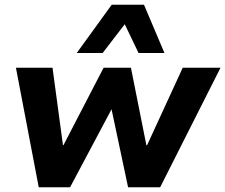

<svg xmlns="http://www.w3.org/2000/svg" viewBox="-20 -788 948 808"><path d="M143 0 47 -503H201L245 -177H247L416 -503H531L596 -177H599L749 -503H908L654 0H519L448 -335H453L275 0ZM303 -565 450 -768H586L672 -565H563L505 -686L412 -565Z"/></svg>

Font: Nunito Sans 7pt ExtraBold
Style: Italic
Weight: 800
Italic angle: -9°
Designer: Vernon Adams
Foundry: Vernon Adams
Version: Version 3.101;gftools[0.9.27]